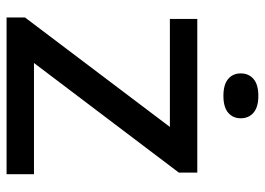

<svg xmlns="http://www.w3.org/2000/svg" viewBox="-134 -692 826 599"><g transform="rotate(90 279.5 -393.0)"><path d="M35 0V-57.5L392 -530L395 -509.5H39.5V-595H519V-537.5L161.5 -65L158.5 -85.5H524V0ZM279.5 -676.5Q244.5 -676.5 227 -691.2Q209.5 -706 209.5 -730.5Q209.5 -755.5 227 -770.5Q244.5 -785.5 279.5 -785.5Q314.5 -785.5 332 -770.5Q349.5 -755.5 349.5 -730.5Q349.5 -706 332 -691.2Q314.5 -676.5 279.5 -676.5Z"/></g></svg>

Font: Encode Sans SC SemiExpanded Medium
Style: Regular
Weight: 500
Width: 6
Designer: Multiple Designers
Foundry: Impallari Type
Version: Version 3.002